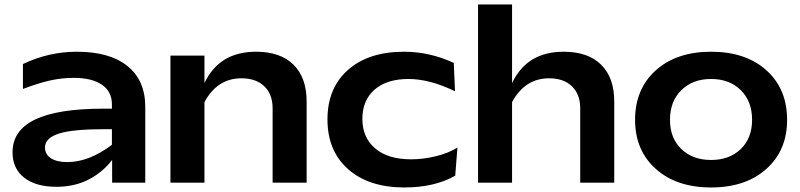

<svg xmlns="http://www.w3.org/2000/svg" viewBox="-20 -805 3523 846"><path d="M35.2 -133.8Q35.2 -230.5 134.5 -278.3Q233.9 -326.2 436 -326.2H473.1V-345.2Q473.1 -401.4 429.2 -431.6Q385.3 -461.9 304.2 -461.9Q252.9 -461.9 201.9 -450.7Q150.9 -439.5 81.1 -413.1V-522.9Q195.3 -577.1 318.8 -577.1Q463.4 -577.1 541.7 -513.9Q620.1 -450.7 620.1 -334V0H474.1V-100.1Q431.2 -44.9 369.4 -13.4Q307.6 18.1 229 18.1Q137.7 18.1 86.4 -22.2Q35.2 -62.5 35.2 -133.8ZM178.2 -154.8Q178.2 -125 204.3 -107.9Q230.5 -90.8 275.9 -90.8Q372.6 -90.8 473.1 -167V-235.8H439.9Q298.3 -235.8 238.3 -216.1Q178.2 -196.3 178.2 -154.8Z M731 0V-560.1H880.9V-439Q946.3 -577.1 1107.9 -577.1Q1215.3 -577.1 1273.2 -520Q1331.1 -462.9 1331.1 -357.9V0H1181.2V-328.1Q1181.2 -389.6 1144.5 -424.8Q1107.9 -460 1043.9 -460Q937.5 -460 880.9 -355V0Z M1760.7 -577.1Q1872.6 -577.1 1979.5 -527.8L1984.9 -402.8Q1873.5 -457 1779.8 -457Q1684.6 -457 1630.6 -410.2Q1576.7 -363.3 1576.7 -280.8Q1576.7 -198.7 1633.3 -150.9Q1689.9 -103 1791.5 -103Q1845.2 -103 1900.9 -116.7Q1956.5 -130.4 1995.6 -154.8L1985.8 -30.8Q1894.5 21 1761.7 21Q1605 21 1513.9 -59.6Q1422.9 -140.1 1422.9 -278.8Q1422.9 -417 1513.4 -497.1Q1604 -577.1 1760.7 -577.1Z M2086.4 0V-785.2H2236.3V-439Q2301.8 -577.1 2463.4 -577.1Q2570.8 -577.1 2628.7 -520Q2686.5 -462.9 2686.5 -357.9V0H2536.6V-328.1Q2536.6 -389.6 2500 -424.8Q2463.4 -460 2399.4 -460Q2293 -460 2236.3 -355V0Z M2778.3 -276.9Q2778.3 -413.1 2869.6 -495.1Q2960.9 -577.1 3113.3 -577.1Q3266.1 -577.1 3357.2 -495.1Q3448.2 -413.1 3448.2 -276.9Q3448.2 -142.6 3356.9 -60.8Q3265.6 21 3113.3 21Q2960.9 21 2869.6 -60.8Q2778.3 -142.6 2778.3 -276.9ZM3113.3 -100.1Q3193.8 -100.1 3243.9 -148.2Q3293.9 -196.3 3293.9 -276.9Q3293.9 -358.9 3243.9 -408Q3193.8 -457 3113.3 -457Q3032.2 -457 2982.2 -407.7Q2932.1 -358.4 2932.1 -276.9Q2932.1 -196.8 2982.2 -148.4Q3032.2 -100.1 3113.3 -100.1Z"/></svg>

Font: Mattone
Style: Regular
Weight: 400
Width: 6
Designer: Nunzio Mazzaferro
Foundry: Collletttivo
Version: Version 2.000;Glyphs 3.2 (3217)